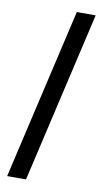

<svg xmlns="http://www.w3.org/2000/svg" viewBox="-96 -756 531 962"><g transform="rotate(10 169.5 -275.0)"><path d="M13 160 214 -710H310L109 160Z"/></g></svg>

Font: Source Sans 3 ExtraLight
Style: Bold
Weight: 700
Version: Version 3.052;hotconv 1.1.0;makeotfexe 2.6.0